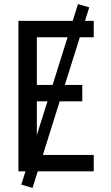

<svg xmlns="http://www.w3.org/2000/svg" viewBox="-20 -837 540 938"><path d="M70 0V-735H438V-655H160V-422H382V-342H160V-80H438V0ZM139 81 84 65 361 -817 416 -801 297 -423Z"/></svg>

Font: Iosevka Medium
Style: Regular
Weight: 500
Monospace: yes
Designer: Belleve Invis
Foundry: Belleve Invis
Version: Version 32.5.0; ttfautohint (v1.8.4)